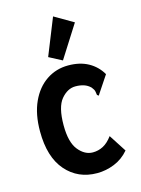

<svg xmlns="http://www.w3.org/2000/svg" viewBox="-110 -768 620 843"><g transform="rotate(-15 200.0 -346.5)"><path d="M226 11Q139 11 84.5 -51.5Q30 -114 30 -231Q30 -309 55.5 -364.5Q81 -420 125 -449.5Q169 -479 224 -479Q277 -479 315 -458Q353 -437 375 -399L325 -324L320 -316L313 -321Q312 -328 310.5 -337Q309 -346 299 -358Q286 -371 269 -376.5Q252 -382 231 -382Q195 -382 166 -347.5Q137 -313 137 -230Q137 -153 165.5 -117.5Q194 -82 231 -82Q256 -82 278 -93.5Q300 -105 320 -132L371 -53Q343 -20 304.5 -4.5Q266 11 226 11ZM208 -506 149 -537 216 -704 302 -654Z"/></g></svg>

Font: Inconsolata Condensed ExtraBold
Style: Regular
Weight: 800
Width: 3
Monospace: yes
Designer: Raph Levien, Cyreal, Brenton Simpson
Foundry: Raph Levien, Cyreal, Google
Version: Version 3.001; ttfautohint (v1.8.2.53-6de2)